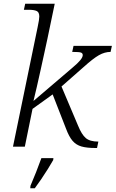

<svg xmlns="http://www.w3.org/2000/svg" viewBox="-20 -780 615 1021"><path d="M487 7Q442 7 413.5 -1Q385 -9 366 -31Q347 -53 331 -96L260 -278L153 -201L112 0H49L180 -635Q189 -677 189 -692Q189 -715 175 -721.5Q161 -728 133 -728H107L114 -760H271L232 -573Q225 -540 215.5 -497Q206 -454 196 -408Q186 -362 176 -319Q166 -276 158 -243L363 -418Q394 -444 407 -460Q420 -476 420 -487Q420 -497 410.5 -500.5Q401 -504 364 -504L371 -536H575L568 -504Q537 -504 506 -486.5Q475 -469 423 -422L307 -320L395 -112Q414 -65 436 -46Q458 -27 503 -27L496 7ZM142 208Q156 176 171.5 136.5Q187 97 200 61H264L263 71Q251 92 234 119.5Q217 147 198.5 174Q180 201 165 221H141Z"/></svg>

Font: Noto Serif Light
Style: Italic
Weight: 300
Italic angle: -12°
Designer: Monotype Design Team
Foundry: Monotype Imaging Inc.
Version: Version 2.013